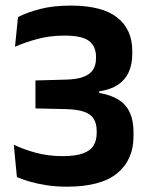

<svg xmlns="http://www.w3.org/2000/svg" viewBox="-20 -672 545 704"><path d="M225.5 12.5Q184.5 12.5 149.8 7Q115 1.5 88 -6.5Q61 -14.5 42 -22.5L30.5 -141.5Q65.5 -124.5 111 -112Q156.5 -99.5 209.5 -99.5Q257 -99.5 284.2 -109.5Q311.5 -119.5 323 -138.2Q334.5 -157 334.5 -184V-191.5Q334.5 -219 323.5 -236.5Q312.5 -254 287.5 -262.5Q262.5 -271 220.5 -272L110 -274.5V-377L220.5 -380Q261.5 -381 286 -390.2Q310.5 -399.5 321.2 -416.5Q332 -433.5 332 -458V-463.5Q332 -502.5 306.2 -522Q280.5 -541.5 216 -541.5Q163 -541.5 116.2 -528.8Q69.5 -516 35 -500.5L46 -609.5Q79 -626.5 127 -639Q175 -651.5 239.5 -651.5Q354 -651.5 409.5 -608Q465 -564.5 465 -485V-475Q465 -436 452 -407.5Q439 -379 412.5 -361.2Q386 -343.5 343.5 -337V-318.5L337.5 -332.5Q408.5 -321 439 -286Q469.5 -251 469.5 -187V-172Q469.5 -86 409.8 -36.8Q350 12.5 225.5 12.5Z"/></svg>

Font: Anek Telugu SemiBold
Style: Regular
Weight: 600
Designer: Omkar Bhoir (Telugu), Yesha Goshar (Latin)
Foundry: Ek Type
Version: Version 1.003